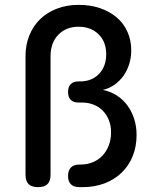

<svg xmlns="http://www.w3.org/2000/svg" viewBox="-20 -760 640 790"><path d="M188 -42Q188 -15 175.5 -2.5Q163 10 137 10Q110 10 97.5 -2.5Q85 -15 85 -42V-529Q85 -576 101 -615Q117 -654 145.5 -681.5Q174 -709 214.5 -724.5Q255 -740 303 -740Q352 -740 391.5 -726.5Q431 -713 460 -688.5Q489 -664 504.5 -629Q520 -594 520 -553Q520 -523 511.5 -496Q503 -469 487.5 -447.5Q472 -426 450.5 -411Q429 -396 403 -390Q434 -384 460 -367.5Q486 -351 504 -326.5Q522 -302 532 -271Q542 -240 542 -205Q542 -157 526 -117.5Q510 -78 480.5 -49.5Q451 -21 410 -5.5Q369 10 320 10H307Q284 10 272 -1.5Q260 -13 260 -36Q260 -59 272 -71Q284 -83 307 -83H313Q339 -83 362 -92.5Q385 -102 401.5 -119.5Q418 -137 427.5 -161.5Q437 -186 437 -216Q437 -243 428 -265.5Q419 -288 403.5 -304Q388 -320 366 -329Q344 -338 318 -338H304Q282 -338 271 -349Q260 -360 260 -382Q260 -403 271 -414Q282 -425 304 -425H309Q358 -425 387.5 -456Q417 -487 417 -537Q417 -588 385.5 -619Q354 -650 303 -650Q252 -650 220 -617Q188 -584 188 -529Z"/></svg>

Font: Maple Mono NL Medium
Style: Regular
Weight: 500
Monospace: yes
Designer: subframe7536
Version: Version 7.000